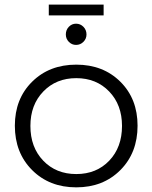

<svg xmlns="http://www.w3.org/2000/svg" viewBox="-20 -804 656 826"><path d="M189.9 -784.2H425.8V-737.8H189.9ZM307.1 -702.1Q325.7 -702.1 338.9 -688.7Q352.1 -675.3 352.1 -655.8Q352.1 -637.2 338.9 -624Q325.7 -610.8 307.1 -610.8Q289.1 -610.8 276.1 -624Q263.2 -637.2 263.2 -655.8Q263.2 -675.3 276.1 -688.7Q289.1 -702.1 307.1 -702.1ZM571.8 -263.2Q571.8 -146.5 497.8 -72.3Q423.8 2 308.1 2Q192.4 2 118.2 -72.3Q43.9 -146.5 43.9 -263.2Q43.9 -378.9 118.2 -452.4Q192.4 -525.9 308.1 -525.9Q423.8 -525.9 497.8 -452.4Q571.8 -378.9 571.8 -263.2ZM110.8 -262.2Q110.8 -170.4 166 -112.8Q221.2 -55.2 308.1 -55.2Q395 -55.2 450 -112.8Q504.9 -170.4 504.9 -262.2Q504.9 -353 449.7 -410.4Q394.5 -467.8 308.1 -467.8Q221.7 -467.8 166.3 -410.4Q110.8 -353 110.8 -262.2Z"/></svg>

Font: Montserrat arm Light
Style: Regular
Weight: 300
Designer: Julieta Ulanovsky
Foundry: Julieta Ulanovsky
Version: Version 6.000;PS 006.000;hotconv 1.0.88;makeotf.lib2.5.64775